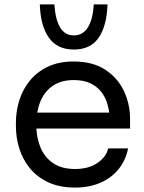

<svg xmlns="http://www.w3.org/2000/svg" viewBox="-20 -830 652 868"><path d="M319 18Q249 18 198 -6Q147 -30 115 -69.5Q83 -109 67.5 -158Q52 -207 52 -258V-276Q52 -328 67.5 -377Q83 -426 115 -465.5Q147 -505 196.5 -528.5Q246 -552 313 -552Q400 -552 456.5 -514.5Q513 -477 540.5 -418Q568 -359 568 -292V-249H94V-321H498L476 -282Q476 -339 458 -380.5Q440 -422 404 -445Q368 -468 313 -468Q256 -468 218.5 -442Q181 -416 162.5 -371Q144 -326 144 -267Q144 -210 162.5 -164.5Q181 -119 220 -92.5Q259 -66 319 -66Q382 -66 421.5 -94Q461 -122 469 -159H559Q548 -104 515 -64Q482 -24 432 -3Q382 18 319 18ZM314 -606Q239 -606 201 -659.5Q163 -713 160 -810H226Q230 -743 251.5 -706.5Q273 -670 314 -670Q355 -670 377.5 -706.5Q400 -743 404 -810H466Q463 -713 426 -659.5Q389 -606 314 -606Z"/></svg>

Font: Sora Variable
Style: Regular
Weight: 400
Designer: Jonathan Barnbrook, Julián Moncada
Foundry: Barnbrook Fonts
Version: Version 2.000